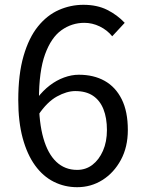

<svg xmlns="http://www.w3.org/2000/svg" viewBox="-20 -766 595 799"><path d="M301 13Q249 13 204 -9.5Q159 -32 126 -77.5Q93 -123 74.5 -191Q56 -259 56 -350Q56 -457 78 -533Q100 -609 138 -656Q176 -703 225 -724.5Q274 -746 327 -746Q384 -746 426 -725Q468 -704 499 -671L447 -615Q426 -641 395 -656Q364 -671 331 -671Q279 -671 236 -640.5Q193 -610 167.5 -540Q142 -470 142 -350Q142 -256 160.5 -191Q179 -126 214.5 -92.5Q250 -59 301 -59Q337 -59 364.5 -80Q392 -101 408.5 -138.5Q425 -176 425 -225Q425 -275 410.5 -311.5Q396 -348 367 -367.5Q338 -387 293 -387Q258 -387 217 -364.5Q176 -342 139 -287L136 -359Q159 -389 187 -410.5Q215 -432 246.5 -443.5Q278 -455 308 -455Q370 -455 415.5 -429.5Q461 -404 486.5 -353Q512 -302 512 -225Q512 -154 483 -100.5Q454 -47 406.5 -17Q359 13 301 13Z"/></svg>

Font: Noto Sans JP Thin
Style: Regular
Weight: 400
Version: Version 2.004-H2;hotconv 1.0.118;makeotfexe 2.5.65603